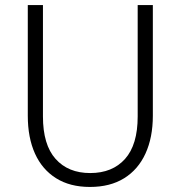

<svg xmlns="http://www.w3.org/2000/svg" viewBox="-20 -720 715 760"><path d="M150 -700V-259Q150 -147 200 -91Q250 -35 337 -35Q425 -35 475 -91Q525 -147 525 -259V-700H585V-262Q585 -176 556 -112.5Q527 -49 471.5 -14.5Q416 20 336 20Q257 20 202 -14.5Q147 -49 118.5 -112Q90 -175 90 -262V-700Z"/></svg>

Font: Moderustic Light
Style: Regular
Weight: 300
Designer: Tural Alisoy
Foundry: TAFT Foundry
Version: Version 2.120